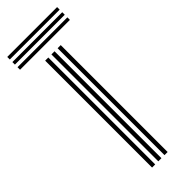

<svg xmlns="http://www.w3.org/2000/svg" viewBox="-286 -739 762 762"><g transform="rotate(-45 95.0 -358.5)"><path d="M121 0V-600H138.5V0ZM51.2 0V-600H68.8V0ZM86.2 0V-600H103.8V0ZM235 -702.5H-44.8V-716.8H235ZM235 -645H-44.8V-659.2H235ZM235 -673.8H-44.8V-688H235Z"/></g></svg>

Font: Big Shoulders Inline Display Thin SemiBold
Style: Regular
Weight: 600
Version: Version 2.002